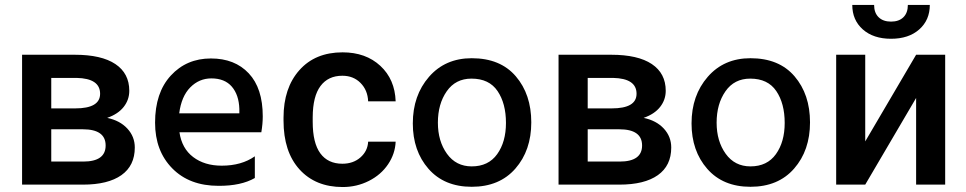

<svg xmlns="http://www.w3.org/2000/svg" viewBox="-20 -751 3930 781"><path d="M69.8 0H317.4Q419.4 0 473.9 -38.6Q528.3 -77.1 528.3 -150.9Q528.3 -195.3 498 -228Q467.8 -260.7 416 -271.5Q460.4 -287.1 483.2 -316.2Q505.9 -345.2 505.9 -381.8Q505.9 -452.6 449.2 -490.5Q392.6 -528.3 284.2 -528.3H69.8ZM188.5 -225.1H316.9Q409.7 -225.1 409.7 -159.2Q409.7 -93.8 318.4 -93.8H188.5ZM188.5 -310.1V-434.1H291.5Q387.2 -432.1 387.2 -369.6Q387.2 -310.1 286.1 -310.1Z M953.6 -290H709Q717.8 -358.9 753.9 -395.5Q790 -432.1 839.8 -432.1Q894 -432.1 922.9 -398.7Q951.7 -365.2 953.6 -308.1ZM1016.6 -115.2Q962.4 -77.1 881.8 -77.1Q812 -77.1 765.9 -112.1Q719.7 -147 710 -212.9H1043Q1048.8 -247.1 1048.8 -277.8Q1048.8 -392.1 991.9 -452.6Q935.1 -513.2 837.9 -513.2Q738.8 -513.2 674.8 -443.6Q610.8 -374 610.8 -252Q610.8 -137.2 680.7 -66.2Q750.5 4.9 868.7 4.9Q960.4 5.4 1016.6 -26.9Z M1372.6 -85Q1314 -85 1283 -127.2Q1252 -169.4 1252 -255.4V-274.4Q1252.4 -359.4 1283.7 -401.1Q1314.9 -442.9 1372.6 -442.9Q1417.5 -442.9 1446.5 -413.6Q1475.6 -384.3 1477.5 -338.9H1589.4Q1586.4 -428.2 1527.1 -483.2Q1467.8 -538.1 1373.5 -538.1Q1262.2 -538.1 1197.8 -465.6Q1133.3 -393.1 1133.3 -272.5V-260.3Q1133.3 -133.8 1198.2 -62Q1263.2 9.8 1374 9.8Q1431.2 9.8 1480.5 -15.1Q1529.8 -40 1558.6 -82.8Q1587.4 -125.5 1589.4 -174.8H1477.5Q1475.6 -136.7 1446.3 -110.8Q1417 -85 1372.6 -85Z M1898.9 8.8Q2011.7 8.8 2076.4 -65.2Q2141.1 -139.2 2141.1 -253.2Q2141.1 -367.2 2078.1 -440.7Q2015.1 -514.2 1898.9 -514.2Q1791 -514.2 1725.1 -438.5Q1659.2 -362.8 1659.2 -249Q1659.2 -137.2 1723.1 -64.2Q1787.1 8.8 1898.9 8.8ZM1897.9 -431.2Q1969.7 -431.2 2003.9 -380.6Q2038.1 -330.1 2038.1 -251Q2038.1 -173.8 2002.4 -124Q1966.8 -74.2 1898.9 -74.2Q1835 -74.2 1798.1 -125.5Q1761.2 -176.8 1761.2 -252Q1761.2 -328.1 1797.1 -379.6Q1833 -431.2 1897.9 -431.2Z M2252 0H2499.5Q2601.6 0 2656 -38.6Q2710.4 -77.1 2710.4 -150.9Q2710.4 -195.3 2680.2 -228Q2649.9 -260.7 2598.1 -271.5Q2642.6 -287.1 2665.3 -316.2Q2688 -345.2 2688 -381.8Q2688 -452.6 2631.3 -490.5Q2574.7 -528.3 2466.3 -528.3H2252ZM2370.6 -225.1H2499Q2591.8 -225.1 2591.8 -159.2Q2591.8 -93.8 2500.5 -93.8H2370.6ZM2370.6 -310.1V-434.1H2473.6Q2569.3 -432.1 2569.3 -369.6Q2569.3 -310.1 2468.3 -310.1Z M3032.7 8.8Q3145.5 8.8 3210.2 -65.2Q3274.9 -139.2 3274.9 -253.2Q3274.9 -367.2 3211.9 -440.7Q3148.9 -514.2 3032.7 -514.2Q2924.8 -514.2 2858.9 -438.5Q2793 -362.8 2793 -249Q2793 -137.2 2856.9 -64.2Q2920.9 8.8 3032.7 8.8ZM3031.7 -431.2Q3103.5 -431.2 3137.7 -380.6Q3171.9 -330.1 3171.9 -251Q3171.9 -173.8 3136.2 -124Q3100.6 -74.2 3032.7 -74.2Q2968.8 -74.2 2931.9 -125.5Q2895 -176.8 2895 -252Q2895 -328.1 2930.9 -379.6Q2966.8 -431.2 3031.7 -431.2Z M3706.5 -528.3 3499.5 -175.8V-528.3H3381.3V0H3499.5L3706.5 -352.5V0H3824.7V-528.3ZM3762.2 -731H3672.9Q3672.9 -698.7 3654.8 -680.9Q3636.7 -663.1 3604.5 -663.1Q3572.3 -663.1 3554 -680.9Q3535.6 -698.7 3535.6 -731H3446.8Q3446.8 -669.4 3489.7 -631.3Q3532.7 -593.3 3604.5 -593.3Q3676.3 -593.3 3719.2 -631.3Q3762.2 -669.4 3762.2 -731Z"/></svg>

Font: FAU Chimera Medium
Style: Regular
Weight: 500
Version: Version 1.002;hotconv 1.0.117;makeotfexe 2.5.65602